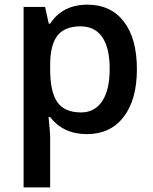

<svg xmlns="http://www.w3.org/2000/svg" viewBox="-20 -570 663 830"><path d="M356 9.8Q253.4 9.8 196.8 -64H189.9Q196.8 4.4 196.8 19V240.2H82V-540H174.8Q178.7 -524.9 190.9 -467.8H196.8Q250.5 -549.8 357.9 -549.8Q459 -549.8 515.4 -476.6Q571.8 -403.3 571.8 -271Q571.8 -138.7 514.4 -64.5Q457 9.8 356 9.8ZM328.1 -456.1Q259.8 -456.1 228.3 -416Q196.8 -376 196.8 -288.1V-271Q196.8 -172.4 228 -128.2Q259.3 -84 330.1 -84Q389.6 -84 421.9 -132.8Q454.1 -181.6 454.1 -272Q454.1 -362.8 422.1 -409.4Q390.1 -456.1 328.1 -456.1Z"/></svg>

Font: f4_32663          
Style: Regular
Weight: 600
Foundry: Ascender Corporation
Version: Version 1.10